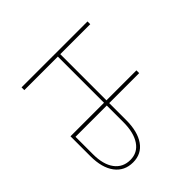

<svg xmlns="http://www.w3.org/2000/svg" viewBox="-70 -622 838 838"><g transform="rotate(45 349.0 -203.5)"><path d="M516 -222Q588 -222 628.5 -193.5Q669 -165 669 -113Q669 -60 629 -30Q589 0 518 0H395V-207H110V0H93V-407H110V-222H395V-407H412V-222ZM520 -14Q583 -14 618 -40Q653 -66 653 -112Q653 -157 616 -182Q579 -207 514 -207H412V-14Z"/></g></svg>

Font: EauTest Thin
Style: Italic
Weight: 250
Italic angle: -12°
Designer: Christian Thalmann (Catharsis Fonts)
Version: Version 0.001;PS 000.001;hotconv 1.0.88;makeotf.lib2.5.64775